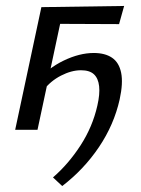

<svg xmlns="http://www.w3.org/2000/svg" viewBox="-20 -436 475 645"><path d="M189 189 158 160Q210 115 250.5 52.5Q291 -10 307 -81Q316 -120 313 -146.5Q310 -173 295.5 -186.5Q281 -200 252 -200Q220 -200 185 -182Q150 -164 127 -134L99 -159Q141 -207 194 -232.5Q247 -258 295 -258Q333 -258 356.5 -242Q380 -226 387 -191.5Q394 -157 382 -102Q363 -17 312.5 58Q262 133 189 189ZM31 0 119 -412H194L106 0ZM145 -356 119 -412 397 -416 380 -355Z"/></svg>

Font: Ysabeau Infant Medium
Style: Italic
Weight: 500
Italic angle: -12°
Designer: Christian Thalmann (Catharsis Fonts)
Version: Version 2.001;gftools[0.9.30]; featfreeze: ss01,ss02,lnum